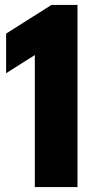

<svg xmlns="http://www.w3.org/2000/svg" viewBox="-20 -763 390 783"><path d="M122 0V-538.5L5 -464.5V-626L190 -743H296V0Z"/></svg>

Font: Encode Sans Cnd XBd
Style: Regular
Weight: 800
Width: 3
Designer: Multiple Designers
Foundry: Impallari Type
Version: Version 3.002; ttfautohint (v1.8.3) -l 8 -r 50 -G 200 -x 14 